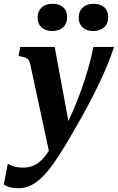

<svg xmlns="http://www.w3.org/2000/svg" viewBox="-74 -762 622 1015"><path d="M191 67 236 11 294 -87 215 -514H33L24 -466L34 -464Q51 -461 61.5 -456.5Q72 -452 77.5 -444Q83 -436 86 -422ZM262 -70 214 -13Q193 25 173.5 51.5Q154 78 134.5 94Q115 110 94 117Q73 124 50 124Q16 124 -5 116Q-26 108 -33 104L-54 214Q-47 219 -27.5 226Q-8 233 24 233Q56 233 85.5 219.5Q115 206 144.5 178.5Q174 151 205.5 107Q237 63 274 2Q303 -47 332 -97.5Q361 -148 388.5 -199.5Q416 -251 441.5 -303Q467 -355 488.5 -406Q510 -457 527 -508L528 -514H420Q409 -459 393 -403Q377 -347 357 -290.5Q337 -234 313 -178.5Q289 -123 262 -70ZM202 -598Q238 -598 259.5 -617.5Q281 -637 281 -672Q281 -705 260 -723.5Q239 -742 204 -742Q168 -742 146.5 -722.5Q125 -703 125 -669Q125 -636 146 -617Q167 -598 202 -598ZM418 -598Q455 -598 476.5 -617.5Q498 -637 498 -672Q498 -705 477 -723.5Q456 -742 421 -742Q385 -742 363.5 -722.5Q342 -703 342 -669Q342 -636 363 -617Q384 -598 418 -598Z"/></svg>

Font: Roboto Serif 72pt SemiCondensed SemiBold
Style: Italic
Weight: 600
Width: 4
Italic angle: -10°
Designer: Greg Gazdowicz
Foundry: Commercial Type
Version: Version 1.008